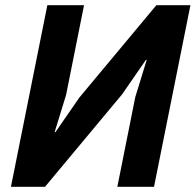

<svg xmlns="http://www.w3.org/2000/svg" viewBox="-20 -718 752 738"><path d="M22 0H153L449 -355L541 -488H544L500 -345L431 0H572L712 -698H581L285 -343L193 -210H190L234 -353L303 -698H162Z"/></svg>

Font: LVC Sans
Style: Bold Italic
Weight: 700
Italic angle: -11.31°
Designer: Mike Abbink, Paul van der Laan, Pieter van Rosmalen
Foundry: Bold Monday
Version: Version 3.0